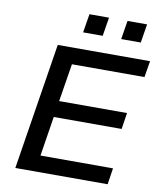

<svg xmlns="http://www.w3.org/2000/svg" viewBox="-96 -977 880 1053"><g transform="rotate(10 344.0 -450.5)"><path d="M62 0 174 -705H688L673 -614H269L235 -403H613L599 -312H221L186 -91H590L576 0ZM511 -797 528 -901H637L620 -797ZM299 -797 316 -901H425L408 -797Z"/></g></svg>

Font: Nunito Sans 10pt SemiExpanded SemiBold
Style: Italic
Weight: 600
Width: 6
Italic angle: -9°
Designer: Vernon Adams
Foundry: Vernon Adams
Version: Version 3.101;gftools[0.9.27]